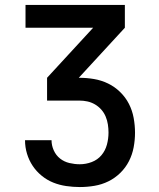

<svg xmlns="http://www.w3.org/2000/svg" viewBox="-20 -540 640 775"><path d="M302 215Q275 215 247.5 211Q220 207 195 197Q170 187 148.5 169.5Q127 152 112 129.5Q97 107 89 80.5Q81 54 81 26H188Q188 47 197 67Q206 87 222.5 100Q239 113 260 118Q281 123 302 123Q327 123 350.5 114Q374 105 389.5 86.5Q405 68 411.5 44Q418 20 418 -5Q418 -21 415.5 -37.5Q413 -54 406.5 -69.5Q400 -85 389 -97.5Q378 -110 363.5 -118.5Q349 -127 333 -130.5Q317 -134 300 -134H170V-226L356 -428H83V-520H484V-428L298 -226H300Q330 -226 359.5 -221Q389 -216 416 -203Q443 -190 465 -168.5Q487 -147 500.5 -120.5Q514 -94 519.5 -64Q525 -34 525 -4Q525 25 519.5 54.5Q514 84 500.5 110.5Q487 137 465.5 158Q444 179 417.5 192Q391 205 361.5 210Q332 215 302 215Z"/></svg>

Font: Iosevka SS04 Semibold Extended
Style: Regular
Weight: 600
Width: 7
Monospace: yes
Designer: Belleve Invis
Foundry: Belleve Invis
Version: Version 19.0.0; ttfautohint (v1.8.4)